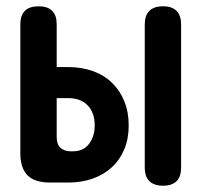

<svg xmlns="http://www.w3.org/2000/svg" viewBox="-20 -580 640 610"><path d="M160.1 -366.9H196.2Q240.2 -366.9 275.7 -353.9Q311.2 -341 336.2 -316.6Q361.2 -292.3 375 -258.1Q388.9 -223.8 388.9 -181Q388.9 -139.7 375 -106.1Q361.2 -72.5 335.8 -49Q310.5 -25.4 275 -12.7Q239.5 0 196.4 0H138.6Q90.4 0 67.5 -22.9Q44.6 -45.8 44.6 -94V-502.6Q44.6 -531.3 59.1 -545.6Q73.6 -560 102.7 -560Q131.4 -560 145.8 -545.6Q160.1 -531.3 160.1 -502.6ZM160.1 -145.6Q160.1 -121.4 172.2 -110.4Q184.3 -99.3 205 -99.3H211.6Q245.4 -99.3 263.1 -123.2Q280.9 -147 280.9 -181.7Q280.9 -222 258.6 -245.1Q236.3 -268.3 196.2 -268.3H160.1ZM555.4 -48.1Q555.4 -19.1 541.1 -4.5Q526.7 10 498 10Q469.3 10 454.6 -4.5Q439.9 -19.1 439.9 -48.1V-501.9Q439.9 -530.6 454.4 -545.3Q468.9 -560 498 -560Q526.7 -560 541.1 -545.3Q555.4 -530.6 555.4 -501.9Z"/></svg>

Font: Maple Mono
Style: Regular
Weight: 400
Monospace: yes
Designer: subframe7536
Version: Version 7.300